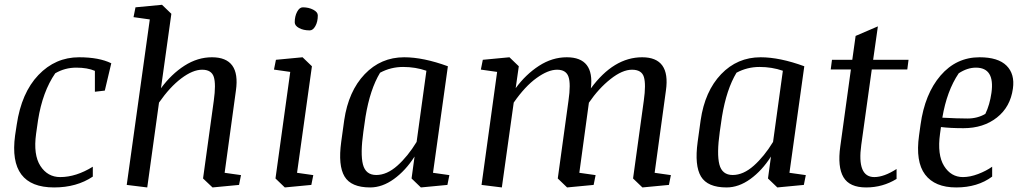

<svg xmlns="http://www.w3.org/2000/svg" viewBox="-20 -783 4326 813"><path d="M381.8 -482.9Q350.6 -496.6 302.7 -496.6Q254.9 -496.6 213.9 -472.7Q160.2 -395 141.1 -274.4L132.8 -216.3Q120.6 -127.4 151.1 -80.3Q181.6 -33.2 234.9 -33.2Q302.2 -33.2 373 -77.1V-35.2Q304.7 10.7 209 10.7Q14.2 10.7 43.9 -209.5L50.8 -254.9Q70.8 -390.1 142.6 -465.3Q214.4 -540.5 314.9 -540.5Q399.4 -540.5 451.2 -515.1L423.8 -399.4L381.8 -394.5Z M653.3 -348.6 603.5 10.7 516.6 0 614.3 -700.7 545.4 -710.4 553.7 -752 666 -762.7 705.6 -724.6 661.6 -409.2Q705.6 -469.2 761.2 -504.9Q816.9 -540.5 877.4 -540.5Q999 -540.5 979 -399.9L931.2 -51.3L1000.5 -41.5L992.2 0L879.9 10.7L839.8 -27.3L885.3 -356.9Q895 -426.8 885.3 -457.3Q875.5 -487.8 835.9 -487.8Q796.4 -487.8 747.8 -451.2Q699.2 -414.6 653.3 -348.6Z M1228 -688.5Q1228 -713.9 1238 -732.9Q1248 -752 1262.2 -752Q1287.1 -752 1306.4 -741.9Q1325.7 -731.9 1325.7 -717.8Q1325.7 -690.9 1315.4 -672.6Q1305.2 -654.3 1291.5 -654.3Q1264.6 -654.3 1246.3 -664.3Q1228 -674.3 1228 -688.5ZM1148.4 -529.8 1261.2 -540.5 1300.8 -502.4 1237.8 -51.3 1306.6 -41.5 1298.3 0 1186 10.7 1146.5 -27.3 1209 -478.5 1140.1 -488.3Z M1785.6 -483.4Q1739.3 -499.5 1687 -499.5Q1634.8 -499.5 1589.4 -475.1Q1546.9 -404.8 1527.8 -289.1L1518.6 -225.1Q1505.4 -131.3 1516.8 -86.7Q1528.3 -42 1573.2 -42Q1618.2 -42 1662.6 -81.5Q1707 -121.1 1744.1 -182.1ZM1547.4 10.7Q1466.8 10.7 1439 -35.6Q1411.1 -82 1424.8 -182.1L1437.5 -273.9Q1455.6 -397 1524.2 -468.8Q1592.8 -540.5 1691.4 -540.5Q1772.5 -540.5 1876.5 -502.4L1813.5 -51.3L1882.8 -41.5L1874.5 0L1762.2 10.7L1722.7 -27.3L1735.4 -120.1Q1697.3 -60.5 1647.9 -24.9Q1598.6 10.7 1547.4 10.7Z M2481.9 -408.7Q2578.6 -540.5 2699.2 -540.5Q2819.8 -540.5 2799.8 -399.9L2752 -51.3L2820.8 -41.5L2812.5 0L2700.2 10.7L2660.6 -27.3L2706.1 -356.9Q2715.8 -425.8 2706.5 -456.8Q2697.3 -487.8 2656.2 -487.8Q2615.2 -487.8 2565.2 -448.2Q2515.1 -408.7 2473.6 -348.1L2433.1 -51.3L2502 -41.5L2493.7 0L2381.3 10.7L2341.8 -27.3L2387.2 -356.9Q2397.5 -428.2 2387.2 -458Q2377 -487.8 2338.9 -487.8Q2300.8 -487.8 2252 -452.6Q2203.1 -417.5 2155.3 -348.6L2105 10.7L2019 0L2085 -478.5L2016.1 -488.3L2024.4 -529.8L2137.2 -540.5L2176.8 -502.4L2163.6 -409.7Q2206.1 -467.8 2262.2 -504.2Q2318.4 -540.5 2379.9 -540.5Q2498 -540.5 2481.9 -408.7Z M3294.9 -483.4Q3248.5 -499.5 3196.3 -499.5Q3144 -499.5 3098.6 -475.1Q3056.2 -404.8 3037.1 -289.1L3027.8 -225.1Q3014.6 -131.3 3026.1 -86.7Q3037.6 -42 3082.5 -42Q3127.4 -42 3171.9 -81.5Q3216.3 -121.1 3253.4 -182.1ZM3056.6 10.7Q2976.1 10.7 2948.2 -35.6Q2920.4 -82 2934.1 -182.1L2946.8 -273.9Q2964.8 -397 3033.4 -468.8Q3102.1 -540.5 3200.7 -540.5Q3281.7 -540.5 3385.7 -502.4L3322.8 -51.3L3392.1 -41.5L3383.8 0L3271.5 10.7L3231.9 -27.3L3244.6 -120.1Q3206.5 -60.5 3157.2 -24.9Q3107.9 10.7 3056.6 10.7Z M3776.4 -25.4Q3717.8 10.7 3647.5 10.7Q3577.1 10.7 3551.5 -32.7Q3525.9 -76.2 3538.1 -163.1L3583 -488.8H3497.6L3502.9 -529.8H3588.9L3603 -630.9L3697.3 -671.4L3677.2 -529.8H3827.1L3821.8 -488.8H3671.4L3627 -169.9Q3607.9 -33.2 3682.1 -33.2Q3723.1 -33.2 3776.4 -67.4Z M3970.2 -284.7Q4034.2 -281.2 4076.7 -281.2Q4119.1 -281.2 4152.3 -300.8Q4170.9 -338.9 4178.2 -390.1Q4192.9 -496.6 4112.3 -496.6Q4076.2 -496.6 4039.6 -472.7Q3989.3 -398.4 3970.2 -284.7ZM4127.9 -540.5Q4206.5 -540.5 4242.2 -504.9Q4277.8 -469.2 4269 -407.7Q4258.3 -330.1 4201.2 -285.2Q4144 -240.2 4059.6 -240.2Q4003.4 -240.2 3964.4 -245.1L3960.4 -216.3Q3948.2 -127.4 3977.5 -80.3Q4006.8 -33.2 4057.6 -33.2Q4087.4 -33.2 4121.6 -46.1Q4155.8 -59.1 4181.2 -77.1V-35.2Q4119.6 10.7 4028.8 10.7Q3938.5 10.7 3897.2 -43.9Q3856 -98.6 3871.6 -209.5L3877.9 -254.9Q3896 -385.7 3962.6 -463.1Q4029.3 -540.5 4127.9 -540.5Z"/></svg>

Font: NoticiaText-Italic
Style: Italic
Weight: 400
Italic angle: -8°
Designer: JM Sole
Foundry: JM Sole
Version: Version 1.003